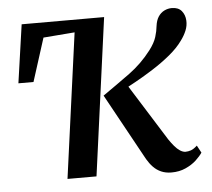

<svg xmlns="http://www.w3.org/2000/svg" viewBox="-45 -596 721 653"><g transform="rotate(-5 316.0 -269.5)"><path d="M259.5 0H160.5L228 -494.5L121 -486L74 -338.5H22.5L51 -537.5H332.5ZM515 9Q495 9 479.8 2.2Q464.5 -4.5 453 -16.5Q441.5 -28.5 432.5 -44L307.5 -271.5Q357 -306 400 -337.2Q443 -368.5 475.5 -411Q493.5 -434.5 499.8 -454.8Q506 -475 507.5 -491.5Q510 -511 518.2 -523.5Q526.5 -536 538.8 -542Q551 -548 564.5 -548Q586.5 -548 597.8 -534.5Q609 -521 610 -501.5Q611 -484 604 -467.2Q597 -450.5 585.5 -435Q568.5 -411 540.5 -388Q512.5 -365 481 -345Q449.5 -325 421 -309.2Q392.5 -293.5 374 -283.5L382 -314L513.5 -104Q522 -91.5 531.2 -80.5Q540.5 -69.5 550.2 -63.2Q560 -57 568.5 -57Q577.5 -57 587 -60.2Q596.5 -63.5 608.5 -74.5L622 -49.5Q614.5 -38 599.8 -24.2Q585 -10.5 563.5 -0.8Q542 9 515 9Z"/></g></svg>

Font: Merriweather 60pt
Style: Italic
Weight: 400
Italic angle: -7.8°
Version: Version 2.101